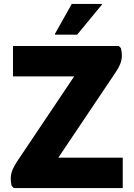

<svg xmlns="http://www.w3.org/2000/svg" viewBox="-20 -953 681 973"><path d="M49.8 0 39 -10.8Q36.6 -19.7 35.5 -29Q34.5 -38.3 34.5 -45.5Q34.5 -71.6 43.4 -92.4Q52.4 -113.1 67.2 -135.6L396.6 -626.5L427.2 -566H45.8V-720H582L592.8 -709.2Q594.5 -702 596.1 -691.8Q597.6 -681.7 597.6 -674.5Q597.6 -648.7 588.7 -627.5Q579.8 -606.3 564.6 -584.4L234.9 -93.5L204.3 -154H602V0ZM258.4 -777.2V-781.2L343.8 -933.2H496.2V-929.2L370.8 -777.2Z"/></svg>

Font: Kufam
Style: Regular
Weight: 400
Designer: Wael Morcos, Artur Schmal
Foundry: Original Type
Version: Version 1.301; ttfautohint (v1.8.3)